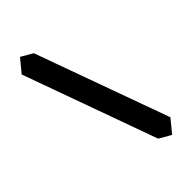

<svg xmlns="http://www.w3.org/2000/svg" viewBox="-329 -1086 1333 1333"><g transform="rotate(-45 337.5 -420.0)"><path d="M598 50 520 145 165 -840 242 -935ZM242 -935 165 -840 78 -890 156 -985ZM165 -840 520 145 433 95 78 -890Z"/></g></svg>

Font: Nabla
Style: Regular
Weight: 400
Designer: Arthur Reinders Folmer
Foundry: Typearture
Version: Version 1.002